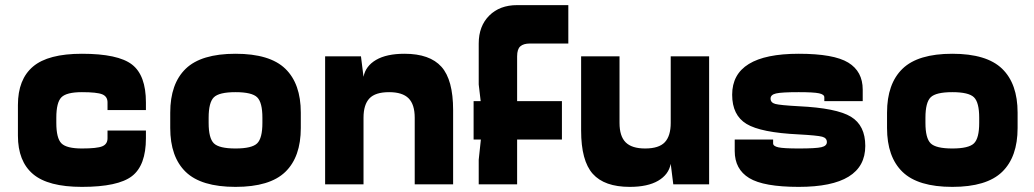

<svg xmlns="http://www.w3.org/2000/svg" viewBox="-20 -720 4040 750"><path d="M550 -180V-210H400V-180Q400 -157 379.5 -148.5Q359 -140 300 -140Q240 -140 220 -160Q200 -180 200 -240V-250H50V-190Q50 -90 109 -40Q168 10 300 10Q441 10 495.5 -32Q550 -74 550 -180ZM550 -320Q550 -426 495.5 -468Q441 -510 300 -510Q168 -510 109 -460Q50 -410 50 -310V-250H200V-260Q200 -320 220 -340Q240 -360 300 -360Q359 -360 379.5 -351.5Q400 -343 400 -320V-290H550Z M1005 -260V-250H1155V-280Q1155 -393 1094.5 -451.5Q1034 -510 900 -510Q766 -510 705.5 -451.5Q645 -393 645 -280V-250H795V-260Q795 -320 815.5 -340Q836 -360 900 -360Q964 -360 984.5 -340Q1005 -320 1005 -260ZM795 -240V-250H645V-220Q645 -107 705.5 -48.5Q766 10 900 10Q1034 10 1094.5 -48.5Q1155 -107 1155 -220V-250H1005V-240Q1005 -180 984.5 -160Q964 -140 900 -140Q836 -140 815.5 -160Q795 -180 795 -240Z M1250 0H1400V-420L1390 -500H1250ZM1400 -420V-260Q1400 -311 1423 -335.5Q1446 -360 1500 -360Q1552 -360 1576 -336Q1600 -312 1600 -260V0H1750V-290Q1750 -408 1704.5 -459Q1659 -510 1560 -510Q1490 -510 1449 -486Q1408 -462 1400 -420Z M1830 -175H2175V-325H1830ZM2200 -700H2000Q1932 -700 1891 -659Q1850 -618 1850 -550V-390L1860 -305V-190L1850 -96V0H2000V-500Q2000 -528 2012.5 -539Q2025 -550 2050 -550H2200Z M2750 -500H2600V-80L2610 0H2750ZM2600 -80V-240Q2600 -189 2577 -164.5Q2554 -140 2500 -140Q2448 -140 2424 -164Q2400 -188 2400 -240V-500H2250V-210Q2250 -92 2295.5 -41Q2341 10 2440 10Q2510 10 2551 -14Q2592 -38 2600 -80Z M3100 -195Q3173 -191 3191.5 -186Q3210 -181 3210 -165Q3210 -150 3188.5 -145Q3167 -140 3100 -140Q3041 -140 3020.5 -144.5Q3000 -149 3000 -160V-175H2850V-130Q2850 -59 2906.5 -24.5Q2963 10 3100 10Q3360 10 3360 -150Q3360 -230 3304 -264Q3248 -298 3100 -305Q3027 -309 3008.5 -314Q2990 -319 2990 -335Q2990 -350 3011.5 -355Q3033 -360 3100 -360Q3159 -360 3179.5 -355.5Q3200 -351 3200 -340V-325H3350V-370Q3350 -441 3293.5 -475.5Q3237 -510 3100 -510Q2840 -510 2840 -350Q2840 -270 2896 -236Q2952 -202 3100 -195Z M3805 -260V-250H3955V-280Q3955 -393 3894.5 -451.5Q3834 -510 3700 -510Q3566 -510 3505.5 -451.5Q3445 -393 3445 -280V-250H3595V-260Q3595 -320 3615.5 -340Q3636 -360 3700 -360Q3764 -360 3784.5 -340Q3805 -320 3805 -260ZM3595 -240V-250H3445V-220Q3445 -107 3505.5 -48.5Q3566 10 3700 10Q3834 10 3894.5 -48.5Q3955 -107 3955 -220V-250H3805V-240Q3805 -180 3784.5 -160Q3764 -140 3700 -140Q3636 -140 3615.5 -160Q3595 -180 3595 -240Z"/></svg>

Font: Millimetre
Style: Bold
Weight: 800
Designer: Jérémy Landes
Version: Version 1.0